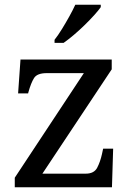

<svg xmlns="http://www.w3.org/2000/svg" viewBox="-20 -786 551 806"><path d="M42 0V-40L332 -479H176Q136 -479 123 -458.5Q110 -438 99 -398L98 -394H56L66 -536H449V-495L158 -57H340Q375 -57 388 -82Q401 -107 408 -139L413 -162H455L450 0ZM209 -619Q224 -638 240 -664Q256 -690 271 -717Q286 -744 296 -766H403V-756Q394 -743 376 -723Q358 -703 335.5 -681Q313 -659 290 -639.5Q267 -620 247 -606H209Z"/></svg>

Font: Noto Serif Malayalam
Style: Regular
Weight: 400
Designer: Indian type Foundry, Jelle Bosma, Monotype Design Team
Foundry: Monotype Imaging Inc.
Version: Version 2.103